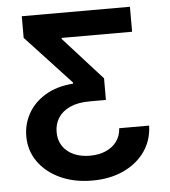

<svg xmlns="http://www.w3.org/2000/svg" viewBox="-53 -587 737 834"><g transform="rotate(-5 316.0 -170.0)"><path d="M316.4 198.7Q238.3 198.7 177.5 170.9Q116.7 143.1 81.8 94.2Q46.9 45.4 46.9 -18.1Q46.9 -70.8 72.5 -116.7Q98.1 -162.6 147.9 -192.6Q197.8 -222.7 269.5 -228V-232.9L72.8 -444.8V-539.1H544.4V-430.2H236.8V-425.8L405.3 -239.3V-145H335Q283.2 -145 248.5 -129.2Q213.9 -113.3 196.8 -86.2Q179.7 -59.1 179.7 -24.4Q179.7 11.7 197.3 37.4Q214.8 63 245.4 76.7Q275.9 90.3 315.4 90.3Q354 90.3 384 77.4Q414.1 64.5 432.1 40.3Q450.2 16.1 452.1 -17.6H582.5Q580.6 46.9 546.1 95.5Q511.7 144 452.6 171.4Q393.6 198.7 316.4 198.7Z"/></g></svg>

Font: Inter 18pt SemiBold
Style: Regular
Weight: 600
Designer: Rasmus Andersson
Foundry: rsms
Version: Version 4.001;git-66647c0bb